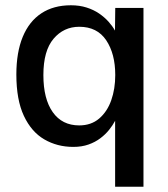

<svg xmlns="http://www.w3.org/2000/svg" viewBox="-20 -547 636 728"><path d="M524 161H416.5V-89Q407.5 -72 393.8 -54.8Q380 -37.5 360.5 -22.8Q341 -8 315.5 1Q290 10 258 10Q197 10 148 -18.5Q99 -47 70.5 -107.8Q42 -168.5 42 -264.5Q42 -348.5 66.2 -407.2Q90.5 -466 136.8 -496.5Q183 -527 249 -527Q281.5 -527 308.2 -518.5Q335 -510 355.8 -495.8Q376.5 -481.5 391.5 -464.8Q406.5 -448 416 -431L417 -517H524ZM280.5 -71.5Q325.5 -71.5 356 -97.5Q386.5 -123.5 401.8 -166.8Q417 -210 417 -262.5Q417 -343 382.8 -394.2Q348.5 -445.5 280.5 -445.5Q221.5 -445.5 183 -400Q144.5 -354.5 144.5 -262.5Q144.5 -172 180 -121.8Q215.5 -71.5 280.5 -71.5Z"/></svg>

Font: Public Sans Medium
Style: Regular
Weight: 500
Designer: The Public Sans Project Authors: Dan O. Williams and USWDS (Libre Franklin designed by Pablo Impallari and Rodrigo Fuenz
Version: Version 1.007